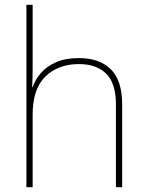

<svg xmlns="http://www.w3.org/2000/svg" viewBox="-20 -780 613 800"><path d="M116 -496Q116 -474 115.5 -456.5Q115 -439 114 -417H116Q127 -449 151 -476.5Q175 -504 214 -521Q253 -538 309 -538Q395 -538 442 -491Q489 -444 489 -346V0H463V-345Q463 -433 422.5 -473Q382 -513 309 -513Q223 -513 169.5 -461.5Q116 -410 116 -302V0H90V-760H116Z"/></svg>

Font: Noto Sans Tamil Thin
Style: Regular
Weight: 100
Designer: Jelle Bosma - Monotype Design Team
Foundry: Monotype Imaging Inc.
Version: Version 2.004; ttfautohint (v1.8.4.7-5d5b)